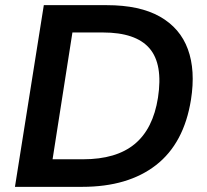

<svg xmlns="http://www.w3.org/2000/svg" viewBox="-20 -725 802 745"><path d="M38 0 150 -705H394Q522 -705 600.5 -660.5Q679 -616 709 -534Q739 -452 721 -338Q694 -169 585.5 -84.5Q477 0 299 0ZM184 -107H303Q431 -107 502.5 -166Q574 -225 593 -346Q613 -476 560 -537.5Q507 -599 379 -599H261Z"/></svg>

Font: Mulish ExtraLight
Style: Italic
Weight: 200
Italic angle: -9°
Designer: Vernon Adams
Foundry: Vernon Adams
Version: Version 3.603